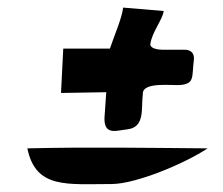

<svg xmlns="http://www.w3.org/2000/svg" viewBox="-20 -509 587 506"><path d="M52.1 -118C74.1 -10.6 157 -24 274.1 -24C337.8 -24 467 -78 527.1 -118C368.9 -119.3 210.9 -121.8 52.1 -118ZM304.6 -489C300.7 -458.6 279.8 -412.1 269.7 -381H146.7L140.8 -264L260 -266L255.3 -198C254.3 -151 288 -165.3 314.5 -168C363.1 -173 351.5 -222.6 356.4 -261C354.4 -294.7 434.3 -282.9 455.5 -285C493.7 -288.8 485.2 -306.2 490.9 -351C493.1 -368.4 483.1 -378 466.4 -378H406.4C395.3 -378 374.8 -381.8 376.3 -393C380.2 -424.1 408.5 -457 411.4 -480Z"/></svg>

Font: Rocketfuel
Style: Italic
Weight: 400
Designer: Mew Too
Foundry: Cannot Into Space Fonts.
Version: Version 0.27